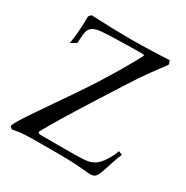

<svg xmlns="http://www.w3.org/2000/svg" viewBox="-157 -796 908 939"><g transform="rotate(30 296.5 -326.5)"><path d="M36 13 23 3Q22 -5 38.5 -33Q55 -61 83.5 -103Q112 -145 146.5 -195Q181 -245 217.5 -298.5Q254 -352 286 -402Q325 -464 357 -518.5Q389 -573 412 -617Q414 -623 414 -624Q414 -627 403 -627Q355 -627 302.5 -626Q250 -625 207.5 -623Q165 -621 148 -616Q126 -610 116.5 -597Q107 -584 105 -562Q102 -526 102 -514L70 -495Q74 -519 78 -559Q82 -599 82 -652L94 -666Q220 -660 312 -660Q349 -660 378.5 -660.5Q408 -661 444 -662.5Q480 -664 536 -666L542 -645Q520 -616 484 -566.5Q448 -517 403 -446Q364 -384 332 -334Q300 -284 272 -239Q244 -194 216 -148Q188 -102 158 -48Q156 -44 156 -42Q156 -38 161 -36Q166 -34 173 -34H321Q379 -34 413.5 -36Q448 -38 471 -52Q494 -66 515 -100Q527 -119 533.5 -133Q540 -147 542 -157L564 -149Q556 -131 546.5 -103.5Q537 -76 528 -47Q518 -15 507.5 -1Q497 13 471 11Q442 8 398 5Q354 2 298 2H189Q138 2 106 3.5Q74 5 36 13Z"/></g></svg>

Font: Luxurious Roman
Style: Regular
Weight: 400
Designer: Robert E. Leuschke
Foundry: Robert E. Leuschke
Version: Version 1.010; ttfautohint (v1.8.3)